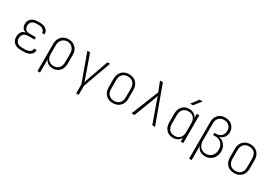

<svg xmlns="http://www.w3.org/2000/svg" viewBox="53 -1948 4694 3290"><g transform="rotate(30 2400.0 -302.5)"><path d="M340 10H275Q194 10 147 -32.5Q100 -75 100 -147Q100 -207 129.5 -247.5Q159 -288 206 -292V-296Q167 -300 142.5 -332Q118 -364 118 -411Q118 -480 164 -520Q210 -560 288 -560H334Q411 -560 456.5 -523.5Q502 -487 502 -425H452Q452 -466 420 -490.5Q388 -515 334 -515H288Q233 -515 200.5 -486Q168 -457 168 -407Q168 -361 193.5 -334.5Q219 -308 270 -308H397V-263H270Q215 -263 182.5 -231.5Q150 -200 150 -147Q150 -95 183.5 -65Q217 -35 275 -35H340Q399 -35 433.5 -59.5Q468 -84 468 -125H518Q518 -63 470 -26.5Q422 10 340 10Z M710 180V-361Q710 -420 734.5 -465Q759 -510 802.5 -535Q846 -560 903 -560Q960 -560 1003.5 -535Q1047 -510 1071 -465Q1095 -420 1095 -361V-190Q1095 -130 1072 -85Q1049 -40 1008.5 -15Q968 10 913 10Q857 10 816.5 -15Q776 -40 760 -83V180ZM903 -33Q970 -33 1007.5 -74.5Q1045 -116 1045 -190V-361Q1045 -430 1005.5 -473Q966 -516 903 -516Q839 -516 799.5 -473Q760 -430 760 -361V-190Q760 -116 798 -74.5Q836 -33 903 -33Z M1475 180V0L1276 -550H1329L1471 -150Q1479 -130 1486.5 -104Q1494 -78 1501 -52Q1509 -78 1517 -104Q1525 -130 1532 -150L1673 -550H1724L1525 0V180Z M2100 10Q2012 10 1958.5 -44.5Q1905 -99 1905 -190V-360Q1905 -451 1958.5 -505.5Q2012 -560 2100 -560Q2189 -560 2242 -505.5Q2295 -451 2295 -360V-190Q2295 -99 2242 -44.5Q2189 10 2100 10ZM2100 -34Q2169 -34 2207 -75Q2245 -116 2245 -190V-360Q2245 -434 2206.5 -475Q2168 -516 2100 -516Q2032 -516 1993.5 -475Q1955 -434 1955 -360V-190Q1955 -116 1993 -75Q2031 -34 2100 -34Z M2468 0 2684 -539 2609 -730H2666L2932 0H2878L2750 -357Q2738 -390 2726.5 -426Q2715 -462 2708 -483Q2701 -462 2688.5 -426Q2676 -390 2663 -357L2525 0Z M3255 -645 3361 -785H3422L3310 -645ZM3287 10Q3205 10 3155 -44.5Q3105 -99 3105 -189V-360Q3105 -450 3155 -505Q3205 -560 3287 -560Q3340 -560 3379.5 -537.5Q3419 -515 3437 -475H3440V-550H3490V0H3440V-75H3437Q3419 -35 3379.5 -12.5Q3340 10 3287 10ZM3297 -33Q3365 -33 3402.5 -74.5Q3440 -116 3440 -189V-360Q3440 -434 3402.5 -475.5Q3365 -517 3297 -517Q3230 -517 3192.5 -475.5Q3155 -434 3155 -360V-189Q3155 -116 3192.5 -74.5Q3230 -33 3297 -33Z M3710 180V-550Q3710 -607 3734 -649.5Q3758 -692 3800.5 -716Q3843 -740 3899 -740Q3956 -740 3999 -717Q4042 -694 4066 -653Q4090 -612 4090 -558Q4090 -500 4056.5 -457Q4023 -414 3970 -403V-400Q4016 -392 4051 -364Q4086 -336 4106 -295Q4126 -254 4126 -204Q4126 -141 4100 -92.5Q4074 -44 4028 -17Q3982 10 3923 10Q3860 10 3817 -21Q3774 -52 3760 -104V180ZM3917 -35Q3987 -35 4030.5 -82.5Q4074 -130 4074 -206Q4074 -282 4029 -329Q3984 -376 3912 -376H3865V-420H3899Q3962 -420 4001 -458.5Q4040 -497 4040 -558Q4040 -619 4001 -657Q3962 -695 3899 -695Q3838 -695 3799 -655Q3760 -615 3760 -550V-203Q3760 -128 3803.5 -81.5Q3847 -35 3917 -35Z M4500 10Q4412 10 4358.5 -44.5Q4305 -99 4305 -190V-360Q4305 -451 4358.5 -505.5Q4412 -560 4500 -560Q4589 -560 4642 -505.5Q4695 -451 4695 -360V-190Q4695 -99 4642 -44.5Q4589 10 4500 10ZM4500 -34Q4569 -34 4607 -75Q4645 -116 4645 -190V-360Q4645 -434 4606.5 -475Q4568 -516 4500 -516Q4432 -516 4393.5 -475Q4355 -434 4355 -360V-190Q4355 -116 4393 -75Q4431 -34 4500 -34Z"/></g></svg>

Font: JetBrains Mono NL Thin
Style: Regular
Weight: 100
Monospace: yes
Designer: Philipp Nurullin, Konstantin Bulenkov
Foundry: JetBrains
Version: Version 2.305; ttfautohint (v1.8.4.7-5d5b)